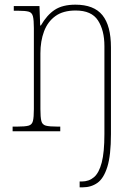

<svg xmlns="http://www.w3.org/2000/svg" viewBox="-20 -562 590 822"><path d="M321 240V215H330Q361 215 382.5 196.5Q404 178 415.5 134Q427 90 427 12V-365Q427 -432 399.5 -474.5Q372 -517 304 -517Q250 -517 217 -493Q184 -469 168.5 -427.5Q153 -386 153 -334V-95Q153 -60 157 -44Q161 -28 176.5 -24Q192 -20 226 -20H238V0H34V-20H54Q87 -20 102 -24Q117 -28 121 -44Q125 -60 125 -95V-442Q125 -476 121 -492Q117 -508 103 -512Q89 -516 59 -516H39V-536H149L152 -453H155Q181 -498 214.5 -520Q248 -542 303 -542Q382 -542 418.5 -497Q455 -452 455 -359V12Q455 103 439.5 152.5Q424 202 397 221Q370 240 334 240Z"/></svg>

Font: Noto Serif Ethiopic SemiCondensed Thin
Style: Regular
Weight: 100
Width: 4
Designer: Monotype Design Team
Foundry: Monotype Imaging Inc.
Version: Version 2.102; ttfautohint (v1.8.4.7-5d5b)